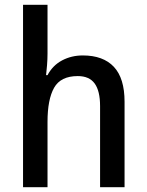

<svg xmlns="http://www.w3.org/2000/svg" viewBox="-20 -780 611 800"><path d="M178 -557Q178 -533 176 -508.5Q174 -484 172 -467H178Q200 -508 239 -528.5Q278 -549 325 -549Q410 -549 454.5 -501.5Q499 -454 499 -356V0H397V-338Q397 -401 374.5 -432Q352 -463 304 -463Q233 -463 205.5 -414.5Q178 -366 178 -272V0H76V-760H178Z"/></svg>

Font: Noto Sans Gurmukhi UI SemiCondensed Medium
Style: Regular
Weight: 500
Width: 4
Designer: Jelle Bosma - Monotype Design Team
Foundry: Monotype Imaging Inc.
Version: Version 2.004; ttfautohint (v1.8.4.7-5d5b)